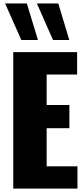

<svg xmlns="http://www.w3.org/2000/svg" viewBox="-20 -1119 499 1139"><path d="M294.4 -881.8 198.7 -1098.6H325.7L391.1 -881.8ZM106.4 -881.8 10.3 -1098.6H139.2L205.1 -881.8ZM58.6 0V-809.6H437.5V-676.8H256.8V-496.1H391.6V-358.4H256.8V-132.3H439.5V0Z"/></svg>

Font: Oswald
Style: Heavy
Weight: 800
Designer: Vernon Adams
Foundry: Vernon Adams
Version: 3.0; ttfautohint (v0.95) -l 8 -r 50 -G 200 -x 0 -w "G" -W -c